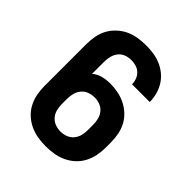

<svg xmlns="http://www.w3.org/2000/svg" viewBox="-206 -873 1012 1012"><g transform="rotate(45 300.0 -367.5)"><path d="M300 8Q270 8 240 3Q210 -2 183 -14.5Q156 -27 133.5 -47.5Q111 -68 97 -94.5Q83 -121 77 -150.5Q71 -180 71 -210V-525Q71 -555 76.5 -584.5Q82 -614 96 -640Q110 -666 132.5 -687Q155 -708 181.5 -720.5Q208 -733 238 -738Q268 -743 298 -743Q326 -743 354 -739Q382 -735 408 -724Q434 -713 456 -695Q478 -677 493 -653Q508 -629 515.5 -601.5Q523 -574 523 -546Q523 -545 523 -545Q523 -545 523 -545H391Q391 -545 391 -545Q391 -545 391 -545Q391 -563 384.5 -580.5Q378 -598 364.5 -610.5Q351 -623 333.5 -628Q316 -633 298 -633Q277 -633 257.5 -625.5Q238 -618 225.5 -602Q213 -586 208 -565.5Q203 -545 203 -525V-435Q224 -453 251.5 -460Q279 -467 307 -467Q336 -467 365 -461.5Q394 -456 420.5 -443Q447 -430 469 -409.5Q491 -389 504.5 -363Q518 -337 523.5 -308Q529 -279 529 -249V-210Q529 -180 523 -150.5Q517 -121 503 -94.5Q489 -68 466.5 -47.5Q444 -27 417 -14.5Q390 -2 360 3Q330 8 300 8ZM300 -102Q321 -102 340.5 -109.5Q360 -117 373.5 -133Q387 -149 392 -169Q397 -189 397 -210V-249Q397 -270 392 -290Q387 -310 374 -326Q361 -342 341.5 -349.5Q322 -357 302 -357Q302 -357 302 -357Q302 -357 302 -357Q281 -357 261 -350Q241 -343 227.5 -327Q214 -311 208.5 -290.5Q203 -270 203 -249V-210Q203 -189 208 -169Q213 -149 226.5 -133Q240 -117 259.5 -109.5Q279 -102 300 -102Z"/></g></svg>

Font: Iosevka SS04 XBd Ex
Style: Regular
Weight: 800
Width: 7
Monospace: yes
Designer: Belleve Invis
Foundry: Belleve Invis
Version: Version 19.0.0; ttfautohint (v1.8.4)